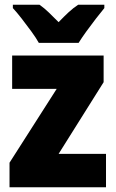

<svg xmlns="http://www.w3.org/2000/svg" viewBox="-20 -786 485 806"><path d="M425 0H20V-103L218 -413H31V-553H415V-441L226 -140H425ZM143 -606Q132 -626 112 -653.5Q92 -681 71 -708Q50 -735 34 -752V-766H146Q166 -752 184.5 -734Q203 -716 226 -693Q249 -717 268.5 -735Q288 -753 308 -766H418V-752Q403 -734 382.5 -707.5Q362 -681 342.5 -654Q323 -627 310 -606Z"/></svg>

Font: Noto Sans Oriya Cond Blk
Style: Regular
Weight: 900
Width: 3
Designer: Amélie Bonet and Sol Matas
Foundry: Google LLC
Version: Version 2.006; ttfautohint (v1.8.4.7-5d5b)